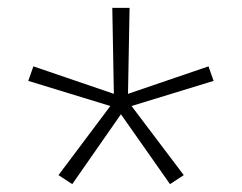

<svg xmlns="http://www.w3.org/2000/svg" viewBox="-20 -783 616 489"><path d="M164 -314 288 -492 413 -314 448 -337 315 -513 524 -577 511 -614 306 -544 310 -763H266L270 -544L65 -614L52 -577L261 -513L129 -337Z"/></svg>

Font: Iosevka Sparkle Extralight
Style: Regular
Weight: 200
Designer: Belleve Invis
Foundry: Belleve Invis
Version: Version 4.5.0; ttfautohint (v1.8.3)